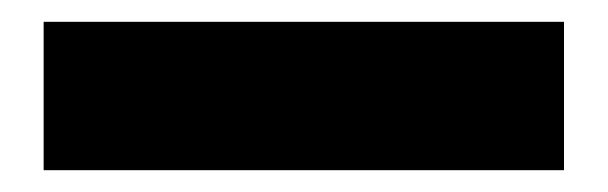

<svg xmlns="http://www.w3.org/2000/svg" viewBox="-20 -348 557 176"><path d="M20 -192V-328H497V-192Z"/></svg>

Font: Panamera Black
Style: Regular
Weight: 900
Designer: Bastien Sozeau
Foundry: NBR — Bastien Sozeau
Version: Version 3.002; ttfautohint (v1.8.4.7-5d5b);gftools[0.9.33]